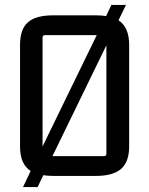

<svg xmlns="http://www.w3.org/2000/svg" viewBox="-20 -704 602 776"><path d="M61 -112V-523Q61 -586 93 -614Q125 -642 194 -642H368Q390 -642 409 -639L430 -684H489L459 -622Q502 -594 502 -523V-112Q502 -50 469.5 -21.5Q437 7 368 7H194Q173 7 155 4L132 52H73L104 -13Q61 -40 61 -112ZM152 -552V-112L371 -562H162Q152 -562 152 -552ZM410 -83V-521L192 -73H400Q410 -73 410 -83Z"/></svg>

Font: Gemunu Libre Medium
Style: Regular
Weight: 500
Designer: Puspanada Ekanayake, Sola Matas, Pathum Egodawatta, Kosala Senevirathne
Foundry: mooniak
Version: Version 1.100